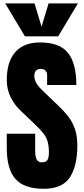

<svg xmlns="http://www.w3.org/2000/svg" viewBox="-20 -1121 501 1148"><path d="M242.2 7.8Q124.5 7.8 72.5 -50.8Q20.5 -109.4 20.5 -237.3V-321.3H190.4V-213.9Q190.4 -184.1 199.5 -167.2Q208.5 -150.4 231 -150.4Q254.4 -150.4 263.4 -164.1Q272.5 -177.7 272.5 -209Q272.5 -248.5 264.6 -275.1Q256.8 -301.8 237.5 -325.9Q218.3 -350.1 184.1 -382.3L106.9 -455.6Q20.5 -537.1 20.5 -642.1Q20.5 -752 71.5 -809.6Q122.6 -867.2 219.2 -867.2Q337.4 -867.2 387 -804.2Q436.5 -741.2 436.5 -612.8H261.7V-671.9Q261.7 -689.5 251.7 -699.2Q241.7 -709 224.6 -709Q204.1 -709 194.6 -697.5Q185.1 -686 185.1 -668Q185.1 -649.9 194.8 -628.9Q204.6 -607.9 233.4 -580.6L332.5 -485.4Q362.3 -457 387.2 -425.5Q412.1 -394 427.2 -352.3Q442.4 -310.5 442.4 -250.5Q442.4 -129.4 397.7 -60.8Q353 7.8 242.2 7.8ZM128.9 -903.8 11.2 -1100.6H186.5L228.5 -961.4L270.5 -1100.6H445.8L328.1 -903.8Z"/></svg>

Font: Anton SC
Style: Regular
Weight: 400
Designer: Vernon Adams
Foundry: Vernon Adams
Version: Version 2.116; ttfautohint (v1.8.4.7-5d5b)